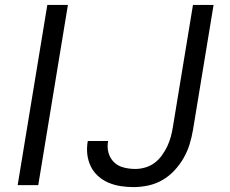

<svg xmlns="http://www.w3.org/2000/svg" viewBox="-20 -755 940 783"><path d="M52 0 173 -735H257L136 0ZM525 8Q498 8 472 4Q446 0 422.5 -10Q399 -20 380 -37Q361 -54 350 -77Q339 -100 336 -126Q333 -152 338 -180H421Q416 -155 422.5 -132Q429 -109 445 -93.5Q461 -78 484 -72Q507 -66 532 -66Q552 -66 572.5 -72Q593 -78 610 -90.5Q627 -103 640 -121Q653 -139 662 -158Q671 -177 676.5 -197Q682 -217 685 -237L767 -735H851L767 -225Q762 -195 753 -166Q744 -137 728.5 -110Q713 -83 691 -59.5Q669 -36 642 -20.5Q615 -5 584.5 1.5Q554 8 525 8Z"/></svg>

Font: Iosevka Aile Oblique
Style: Regular
Weight: 400
Italic angle: -9°
Designer: Belleve Invis
Foundry: Belleve Invis
Version: Version 31.1.0; ttfautohint (v1.8.4)